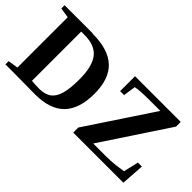

<svg xmlns="http://www.w3.org/2000/svg" viewBox="-57 -1078 1503 1503"><g transform="rotate(45 694.5 -326.5)"><path d="M511 -327Q511 -469 460 -535Q409 -601 292 -601H256V-56Q297 -52 340 -52Q403 -52 440 -79Q477 -106 494 -165Q511 -225 511 -327ZM329 -655 330 -653Q505 -653 590 -573Q674 -494 674 -330Q674 -163 593 -80Q512 2 349 2L130 0H18V-36L102 -49V-606L18 -619V-655ZM771 -54 1133 -600H1016Q903 -600 860 -590L845 -487H801V-652H1307V-600L942 -48H1079Q1135 -48 1189 -54Q1238 -60 1266 -65L1295 -190H1339L1326 2H771Z"/></g></svg>

Font: Libra Serif Modern
Style: Bold
Weight: 700
Designer: Stefan Peev, Context Ltd
Foundry: Ascender Corporation
Version: Version 1.000